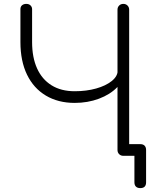

<svg xmlns="http://www.w3.org/2000/svg" viewBox="-20 -801 784 987"><path d="M364 -272Q279 -272 216 -309.5Q153 -347 119 -417Q85 -487 85 -585V-754Q85 -767 93.5 -774Q102 -781 115 -781Q129 -781 137 -773Q145 -765 145 -754V-585Q145 -506 170.5 -449.5Q196 -393 245 -362.5Q294 -332 364 -332Q424 -332 474 -346Q524 -360 554.5 -384.5Q585 -409 585 -439H623Q619 -390 582.5 -352.5Q546 -315 488.5 -293.5Q431 -272 364 -272ZM614 0Q601 0 592.5 -8.5Q584 -17 584 -30V-751Q584 -764 592.5 -772.5Q601 -781 614 -781Q627 -781 635.5 -772.5Q644 -764 644 -751V-30Q644 -17 635.5 -8.5Q627 0 614 0ZM701 166Q687 166 679 158.5Q671 151 671 136V0H611V-60H701Q716 -60 723.5 -52Q731 -44 731 -30V136Q731 151 723.5 158.5Q716 166 701 166Z"/></svg>

Font: ComfortaaLight
Style: Regular
Weight: 300
Designer: Johan Aakerlund
Foundry: Johan Aakerlund
Version: Version 3.104; ttfautohint (v1.8.1.43-b0c9)